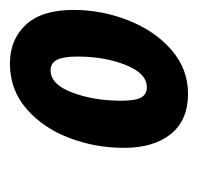

<svg xmlns="http://www.w3.org/2000/svg" viewBox="-26 -736 399 387"><g transform="rotate(-90 173.5 -542.5)"><path d="M69 -492Q69 -550 89 -602.5Q109 -655 147.5 -688.5Q186 -722 239 -722Q287 -722 317 -690Q347 -658 347 -594Q347 -537 326 -483.5Q305 -430 266.5 -396.5Q228 -363 178 -363Q125 -363 97 -397.5Q69 -432 69 -492ZM253 -586Q253 -614 246.5 -627Q240 -640 225 -640Q197 -640 180.5 -596.5Q164 -553 164 -497Q164 -469 170.5 -457.5Q177 -446 191 -446Q219 -446 236 -488.5Q253 -531 253 -586Z"/></g></svg>

Font: Noto Sans Display Ex Bold Cond
Style: Italic
Weight: 800
Width: 3
Italic angle: -12°
Designer: Monotype Design team
Foundry: Monotype Imaging Inc.
Version: Version 1.000